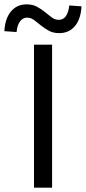

<svg xmlns="http://www.w3.org/2000/svg" viewBox="-66 -861 394 881"><path d="M90 0V-656H173V0ZM206 -709Q178 -709 158 -720Q138 -731 121.5 -744.5Q105 -758 90.5 -769Q76 -780 58 -780Q39 -780 26 -763Q13 -746 10 -714L-46 -718Q-43 -775 -16 -808Q11 -841 56 -841Q84 -841 104 -830Q124 -819 140.5 -805.5Q157 -792 171.5 -781Q186 -770 204 -770Q244 -770 252 -836L308 -832Q305 -774 278 -741.5Q251 -709 206 -709Z"/></svg>

Font: SourceSansPro
Style: Book
Weight: 400
Designer: Paul D. Hunt
Foundry: Adobe Systems Incorporated
Version: Version 2.021;PS 2.000;hotconv 1.0.86;makeotf.lib2.5.63406